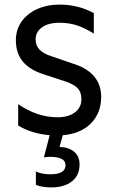

<svg xmlns="http://www.w3.org/2000/svg" viewBox="-20 -577 506 835"><path d="M136 227V169Q163 181 199 181Q265 181 265 141Q265 105 197 105Q189 105 171 107L196 11Q117 4 59 -31V-124Q142 -67 230 -67Q277 -67 305.5 -88Q334 -109 334 -146Q334 -177 316.5 -194.5Q299 -212 258 -225L172 -253Q109 -273 79 -309.5Q49 -346 49 -402Q49 -447 73 -482Q97 -517 140.5 -537Q184 -557 239 -557Q320 -557 388 -520V-431Q348 -456 313.5 -467Q279 -478 239 -478Q190 -478 162.5 -458Q135 -438 135 -406Q135 -379 151.5 -361.5Q168 -344 202 -333L310 -296Q364 -277 392 -241.5Q420 -206 420 -156Q420 -85 375 -40Q330 5 253 11L239 62Q279 63 302.5 83Q326 103 326 138Q326 186 292.5 212Q259 238 203 238Q164 238 136 227Z"/></svg>

Font: Application
Style: Regular
Weight: 400
Designer: Wei Huang
Foundry: Wei Huang
Version: Version 0.012